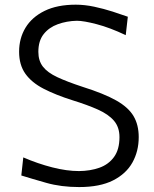

<svg xmlns="http://www.w3.org/2000/svg" viewBox="-20 -777 647 809"><path d="M313.5 11.2Q237.3 11.2 174.8 -6.6Q112.3 -24.4 69.8 -37.6L78.1 -113.8Q139.2 -87.4 200.2 -71.8Q261.2 -56.2 313 -56.2Q360.4 -56.6 398.9 -70.3Q437.5 -84 460.4 -115.5Q483.4 -147 483.4 -199.2Q483.4 -241.2 460.2 -268.3Q437 -295.4 392.8 -315.2Q348.6 -335 285.6 -354.5Q214.4 -377 163.8 -403.1Q113.3 -429.2 86.9 -466.3Q60.5 -503.4 60.5 -559.1Q60.5 -615.7 87.6 -660.4Q114.7 -705.1 168 -731.2Q221.2 -757.3 299.3 -757.3Q336.4 -757.3 376.7 -748.8Q417 -740.2 454.1 -728.3Q491.2 -716.3 518.6 -706.5L509.8 -628.9Q442.9 -660.6 387.7 -675Q332.5 -689.5 303.7 -689.5Q260.7 -688.5 223.6 -675Q186.5 -661.6 164.1 -633.3Q141.6 -605 141.6 -558.6Q141.6 -521 160.9 -496.1Q180.2 -471.2 221.4 -451.9Q262.7 -432.6 328.1 -411.1Q418 -382.8 469.5 -353.8Q521 -324.7 542.7 -287.8Q564.5 -251 564.5 -199.2Q564.5 -140.1 538.1 -92.5Q511.7 -44.9 456.3 -16.8Q400.9 11.2 313.5 11.2Z"/></svg>

Font: Pinar Regular
Style: Regular
Weight: 400
Designer: Amin Abedi
Version: Version 3.000